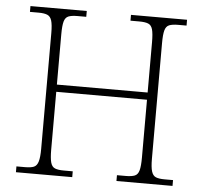

<svg xmlns="http://www.w3.org/2000/svg" viewBox="-51 -768 871 822"><g transform="rotate(5 384.0 -357.0)"><path d="M47 0V-25H84Q109 -25 122 -30.5Q135 -36 140.5 -54.5Q146 -73 146 -109V-606Q146 -643 140.5 -660.5Q135 -678 121.5 -683.5Q108 -689 84 -689H47V-714H289V-689H251Q226 -689 212.5 -683.5Q199 -678 194 -660Q189 -642 189 -605V-389H579V-605Q579 -642 574 -660Q569 -678 555.5 -683.5Q542 -689 517 -689H479V-714H720V-689H684Q659 -689 645.5 -683.5Q632 -678 627 -660Q622 -642 622 -605V-108Q622 -72 627.5 -54Q633 -36 646 -30.5Q659 -25 684 -25H720V0H479V-25H517Q542 -25 555.5 -30.5Q569 -36 574 -54.5Q579 -73 579 -109V-358H189V-109Q189 -73 194 -54.5Q199 -36 212.5 -30.5Q226 -25 251 -25H289V0Z"/></g></svg>

Font: Noto Serif Khmer ExtraLight
Style: Regular
Weight: 250
Version: Version 2.003